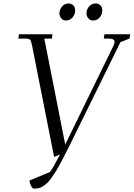

<svg xmlns="http://www.w3.org/2000/svg" viewBox="-20 -902 780 1121"><path d="M86.9 -676.8 90.8 -702.1H286.1L283.2 -676.8H238.8L360.8 -58.1L643.1 -636.2Q648.9 -647.9 648.9 -658.2Q648.9 -676.8 613.8 -676.8H585.9L589.8 -702.1H740.2L735.8 -676.8L683.1 -655.8L409.2 -99.1Q385.7 -51.3 369.6 -19.5Q353.5 12.2 336.2 44.9Q318.8 77.6 306.6 97.4Q294.4 117.2 280.5 136.7Q266.6 156.2 255.6 166.5Q244.6 176.8 231.4 185.1Q218.3 193.4 205.8 196.3Q193.4 199.2 178.2 199.2Q169.4 199.2 161.4 183.6Q153.3 168 151.9 151.9L272 102.1Q291.5 76.2 330.1 0L295.9 14.2L167 -637.2Q162.1 -662.1 156 -669.4Q149.9 -676.8 127.9 -676.8ZM327.1 -823.2Q327.1 -846.7 342.3 -864.3Q357.4 -881.8 379.9 -881.8Q396 -881.8 407.5 -871.3Q418.9 -860.8 418.9 -841.8Q418.9 -817.4 403.3 -799.8Q387.7 -782.2 363.8 -782.2Q348.1 -782.2 337.6 -794.9Q327.1 -807.6 327.1 -823.2ZM484.9 -823.2Q484.9 -846.7 500.2 -864.3Q515.6 -881.8 538.1 -881.8Q554.2 -881.8 565.7 -871.3Q577.1 -860.8 577.1 -841.8Q577.1 -816.9 561.8 -799.6Q546.4 -782.2 522.9 -782.2Q506.8 -782.2 495.8 -794.9Q484.9 -807.6 484.9 -823.2Z"/></svg>

Font: Dihjauti S
Style: Italic
Weight: 400
Italic angle: -9°
Designer: T. Christopher White
Version: Version 3.0.0